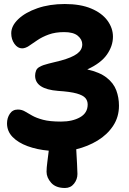

<svg xmlns="http://www.w3.org/2000/svg" viewBox="-20 -736 644 957"><path d="M304 201Q258 201 235 175Q212 149 212 120Q212 101 216 71Q220 41 223 15Q165 10 117.5 -7.5Q70 -25 42.5 -53.5Q15 -82 15 -121Q15 -148 29 -169Q43 -190 69 -190Q88 -190 103.5 -181Q119 -172 140 -160Q161 -148 194.5 -139Q228 -130 284 -130Q341 -130 379 -151.5Q417 -173 417 -215Q417 -234 405.5 -247.5Q394 -261 362.5 -270Q331 -279 269 -283Q155 -292 155 -359Q155 -372 160 -384.5Q165 -397 180 -404Q194 -412 222.5 -419Q251 -426 283 -434Q338 -449 364 -468Q390 -487 390 -515Q390 -539 368 -557.5Q346 -576 300 -576Q256 -576 223 -564Q190 -552 166 -535.5Q142 -519 124 -507Q106 -495 90 -495Q68 -495 52 -517.5Q36 -540 36 -570Q36 -607 71 -640.5Q106 -674 166.5 -695Q227 -716 303 -716Q381 -716 434.5 -693.5Q488 -671 515.5 -633.5Q543 -596 543 -553Q543 -507 513 -464Q483 -421 415 -390Q477 -376 511.5 -349Q546 -322 559.5 -286Q573 -250 573 -209Q573 -153 544 -109Q515 -65 466.5 -35.5Q418 -6 360 8Q362 48 364 80.5Q366 113 366 131Q366 158 349 179.5Q332 201 304 201Z"/></svg>

Font: Shantell Sans Normal
Style: Bold
Weight: 700
Designer: Stephen Nixon, Anya Danilova, Shantell Martin
Foundry: Arrow Type
Version: Version 1.009;[a7da0bfa3]